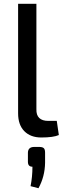

<svg xmlns="http://www.w3.org/2000/svg" viewBox="-20 -720 342 1018"><path d="M173 -700V-141Q172 -110 188 -94.5Q204 -79 236 -79H281L292 -4Q263 9 199 9Q142 9 109 -24.5Q76 -58 76 -119V-700ZM162 59H187Q205 59 212 65.5Q219 72 219 89V143Q218 216 184 278L142 267Q152 218 152 164Q128 164 128 138V89Q129 59 162 59Z"/></svg>

Font: Exo 2.0 Medium
Style: Regular
Weight: 500
Designer: Natanael Gama
Version: Version 1.001;PS 001.001;hotconv 1.0.70;makeotf.lib2.5.58329